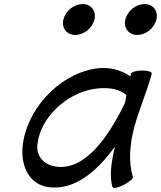

<svg xmlns="http://www.w3.org/2000/svg" viewBox="-20 -896 792 945"><path d="M445 -800C450 -820 446 -840 435 -854C424 -868 407 -876 387 -876C366 -876 345 -868 327 -854C310 -840 297 -820 292 -800C287 -780 291 -760 302 -746C313 -732 330 -724 350 -724C371 -724 392 -732 410 -746C427 -760 440 -780 445 -800ZM750 -800C755 -820 751 -840 740 -854C729 -868 712 -876 692 -876C671 -876 650 -868 632 -854C615 -840 602 -820 597 -800C592 -780 596 -760 607 -746C618 -732 635 -724 655 -724C676 -724 697 -732 715 -746C732 -760 745 -780 750 -800ZM634 -25C612 -98 618 -182 640 -267C664 -356 703 -444 727 -533C729 -542 708 -549 680 -549C652 -549 627 -542 625 -533C624 -529 623 -524 622 -520C574 -553 514 -569 447 -558C263 -527 107 -351 91 -172C83 -74 126 12 218 25C343 42 454 -47 546 -175C528 -100 517 -26 534 25C537 33 561 28 589 14C617 0 637 -18 634 -25ZM256 -76C198 -84 158 -125 164 -184C177 -314 303 -435 441 -458C503 -468 564 -462 602 -428C600 -415 598 -402 595 -389C512 -219 398 -56 256 -76Z"/></svg>

Font: Nupuram Medium Oblique
Style: Regular
Weight: 500
Designer: Santhosh Thottingal (santhosh.thottingal@gmail.com)
Foundry: SMC
Version: Version 1.000